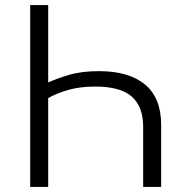

<svg xmlns="http://www.w3.org/2000/svg" viewBox="-20 -733 719 753"><path d="M98.5 0V-713H169V-409.5Q201 -424.5 250.2 -439.2Q299.5 -454 368 -454Q485.5 -454 548.8 -401.5Q612 -349 612 -243V0H541.5V-235.5Q541.5 -314.5 497 -354Q452.5 -393.5 353.5 -393.5Q295 -393.5 249.5 -380.8Q204 -368 169 -348.5V0Z"/></svg>

Font: Commissioner Light
Style: Regular
Weight: 300
Designer: Kostas Bartsokas
Foundry: Kostas Bartsokas
Version: Version 1.000; ttfautohint (v1.8.3)